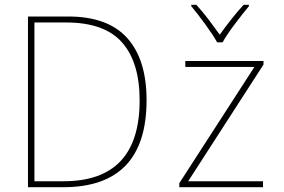

<svg xmlns="http://www.w3.org/2000/svg" viewBox="-20 -783 1187 803"><path d="M593 -364Q593 -534 512 -624Q431 -714 265 -714H97V0H244Q593 0 593 -364ZM564 -363Q564 -25 246 -25H124V-689H256Q417 -689 490.5 -605.5Q564 -522 564 -363ZM1080 0H730V-17L1044 -503H755V-528H1082V-513L767 -25H1080ZM1021 -763H999Q973 -735 946 -700.5Q919 -666 899 -638Q879 -666 853 -700.5Q827 -735 801 -763H780V-757Q806 -726 838.5 -681.5Q871 -637 888 -606H911Q928 -637 961.5 -681.5Q995 -726 1021 -757Z"/></svg>

Font: Noto Sans Display Thin
Style: Regular
Weight: 250
Designer: Monotype Design Team
Foundry: Monotype Imaging Inc.
Version: Version 1.900